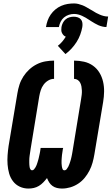

<svg xmlns="http://www.w3.org/2000/svg" viewBox="-20 -1087 648 1115"><path d="M340 8Q325 8 310.5 4.5Q296 1 284.5 -7.5Q273 -16 265.5 -28Q258 -40 253 -53Q243 -40 231.5 -28Q220 -16 206 -7.5Q192 1 176.5 4.5Q161 8 145 8Q118 8 94.5 -3Q71 -14 55.5 -34.5Q40 -55 33 -80Q26 -105 24 -131.5Q22 -158 24 -185.5Q26 -213 30 -240L81 -545Q85 -570 93 -595Q101 -620 115.5 -642.5Q130 -665 150 -683.5Q170 -702 194 -714Q218 -726 243.5 -730.5Q269 -735 294 -735V-629Q276 -629 260 -619.5Q244 -610 233 -595Q222 -580 216.5 -562.5Q211 -545 208 -528L158 -223Q157 -216 156 -209.5Q155 -203 154 -196Q153 -189 152 -182.5Q151 -176 150.5 -169Q150 -162 150 -155.5Q150 -149 150 -142.5Q150 -136 150.5 -129.5Q151 -123 152 -116.5Q153 -110 156.5 -104Q160 -98 166 -98Q173 -98 178 -104Q183 -110 186.5 -116Q190 -122 192.5 -128.5Q195 -135 197 -141.5Q199 -148 201 -154.5Q203 -161 204.5 -167.5Q206 -174 207.5 -181Q209 -188 210.5 -194.5Q212 -201 213 -207.5Q214 -214 215 -221L216 -228H347L345 -221Q344 -212 342.5 -204Q341 -196 340 -187.5Q339 -179 338.5 -171Q338 -163 337.5 -154.5Q337 -146 337.5 -138Q338 -130 339 -122Q340 -114 343 -106Q346 -98 354 -98Q362 -98 367.5 -105Q373 -112 376.5 -119Q380 -126 382.5 -133Q385 -140 387.5 -147.5Q390 -155 392 -162.5Q394 -170 395.5 -177.5Q397 -185 398.5 -192.5Q400 -200 401 -207L451 -512Q453 -524 454.5 -536.5Q456 -549 455.5 -561Q455 -573 453 -584.5Q451 -596 446 -606Q441 -616 431.5 -622.5Q422 -629 410 -629V-735Q440 -735 468.5 -728.5Q497 -722 520 -705.5Q543 -689 557.5 -665Q572 -641 578.5 -613Q585 -585 584.5 -555Q584 -525 579 -495L528 -190Q524 -166 517.5 -142.5Q511 -119 499.5 -96.5Q488 -74 471.5 -54Q455 -34 433.5 -20Q412 -6 388 1Q364 8 340 8ZM322 -930H247Q250 -949 256.5 -967.5Q263 -986 274.5 -1002.5Q286 -1019 301.5 -1032Q317 -1045 335.5 -1053Q354 -1061 372.5 -1064Q391 -1067 410 -1067Q423 -1067 435 -1064Q447 -1061 458.5 -1056.5Q470 -1052 480.5 -1046Q491 -1040 501 -1034L517 -1025Q527 -1018 537.5 -1012.5Q548 -1007 559.5 -1002Q571 -997 583 -994Q595 -991 608 -991L598 -930Q586 -930 574 -933Q562 -936 551.5 -940.5Q541 -945 531 -951Q521 -957 511 -963L497 -972Q487 -979 477 -984.5Q467 -990 456.5 -995Q446 -1000 434 -1003Q422 -1006 410 -1006Q395 -1006 379.5 -1001Q364 -996 351.5 -985.5Q339 -975 332 -960.5Q325 -946 322 -930ZM360 -773 316 -821Q330 -832 341.5 -845.5Q353 -859 362 -874Q354 -877 348.5 -883Q343 -889 339.5 -896.5Q336 -904 336 -912.5Q336 -921 337 -930Q339 -942 345 -954Q351 -966 361 -974.5Q371 -983 383.5 -986.5Q396 -990 408 -990Q420 -990 431 -986.5Q442 -983 449.5 -974.5Q457 -966 458.5 -954Q460 -942 458 -930Q454 -908 446 -886Q438 -864 425 -843.5Q412 -823 395.5 -805Q379 -787 360 -773Z"/></svg>

Font: Iosevka Curly Slab HvEx
Style: Italic
Weight: 900
Width: 7
Italic angle: -9°
Monospace: yes
Designer: Belleve Invis
Foundry: Belleve Invis
Version: Version 11.1.0; ttfautohint (v1.8.3)